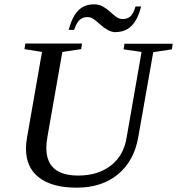

<svg xmlns="http://www.w3.org/2000/svg" viewBox="-20 -856 818 887"><path d="M634 -616 551 -628 555 -654H778L774 -628L688 -615L619 -224Q600 -112 524 -50Q450 11 334 11Q221 11 160 -36Q100 -82 100 -170Q100 -194 105 -221L174 -616L93 -629L97 -655H359L355 -629L268 -616L199 -223Q194 -195 194 -173Q194 -45 341 -45Q434 -45 493 -92Q552 -138 565 -221ZM515 -708 518 -707Q496 -707 477 -718Q459 -728 444 -742Q432 -753 415 -766Q401 -777 385 -777Q368 -777 358 -771Q347 -765 340 -755Q332 -744 322 -718H297Q314 -780 342 -808Q370 -836 414 -836Q438 -836 455 -826Q473 -816 488 -802Q500 -791 517 -778Q530 -768 547 -768Q568 -768 582 -780Q596 -792 606 -826H632Q616 -764 587 -736Q559 -708 515 -708Z"/></svg>

Font: Libra Serif Modern
Style: Italic
Weight: 400
Italic angle: -12°
Designer: Stefan Peev, Context Ltd
Foundry: Stefan Peev, Context Ltd
Version: Version 1.000